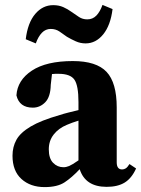

<svg xmlns="http://www.w3.org/2000/svg" viewBox="-20 -748 575 783"><path d="M415 14Q328 14 305 -58Q273 -24 243.5 -4.5Q214 15 162 15Q104 15 67.5 -18Q31 -51 31 -113Q31 -149 47 -178Q63 -207 105 -232Q147 -257 224 -279Q239 -284 259 -289Q279 -294 300 -299V-332Q300 -399 283.5 -423Q267 -447 219 -447Q212 -447 206 -447Q200 -447 192 -446L187 -402Q186 -353 164.5 -331Q143 -309 114 -309Q59 -309 47 -359Q51 -421 110 -460Q169 -499 277 -499Q373 -499 414.5 -455Q456 -411 456 -310V-86Q456 -57 478 -57Q486 -57 493 -61.5Q500 -66 508 -79L535 -61Q517 -21 488.5 -3.5Q460 14 415 14ZM179 -139Q179 -102 196.5 -84Q214 -66 239 -66Q250 -66 262 -71Q274 -76 300 -94V-256Q287 -252 274.5 -247.5Q262 -243 253 -239Q219 -225 199 -199.5Q179 -174 179 -139ZM85 -588Q93 -655 123.5 -691Q154 -727 197 -727Q220 -727 238 -719Q256 -711 271 -700Q288 -688 302.5 -678.5Q317 -669 336 -669Q358 -669 373 -684.5Q388 -700 398 -728L439 -711Q431 -645 401 -608Q371 -571 329 -571Q308 -571 289 -579.5Q270 -588 253 -598Q238 -609 222.5 -619.5Q207 -630 187 -630Q166 -630 151 -614.5Q136 -599 126 -571Z"/></svg>

Font: Source Serif Pro
Style: Bold
Weight: 700
Designer: Frank Grießhammer
Foundry: Adobe Systems Incorporated
Version: Version 3.001;hotconv 1.0.111;makeotfexe 2.5.65597